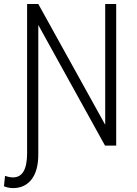

<svg xmlns="http://www.w3.org/2000/svg" viewBox="-37 -731 688 964"><path d="M546.4 0H490.2L155.3 -605.5V43.5Q155.3 126.5 121.3 169.9Q87.4 213.4 28.3 213.4Q5.4 213.4 -17.1 204.1L-11.7 151.9Q10.3 159.7 28.3 159.7Q99.1 159.7 99.1 38.1V-710.9H155.3L491.2 -104.5V-710.9H546.4Z"/></svg>

Font: Roboto Condensed Light
Style: Regular
Weight: 300
Designer: Google
Version: Version 2.134; 2016